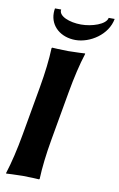

<svg xmlns="http://www.w3.org/2000/svg" viewBox="-93 -893 589 947"><g transform="rotate(10 201.0 -419.0)"><path d="M402.4 -841H372.4C366.4 -807 297.5 -785 243.5 -785C185.5 -785 128.4 -807 134.4 -841H103.4C102 -833 101.3 -825.3 101.3 -817.9C101.3 -750.1 157.3 -705 229.4 -705C302.4 -705 388.1 -760 402.4 -841ZM97.6 -445 54.4 -200C41.2 -125 24.6 -54 7.1 0L7.6 3C7.6 3 56.1 0 91.1 0C125.1 0 172.6 3 172.6 3L175.1 0C177.2 -57 185.2 -125 198.4 -200L241.6 -445C254.8 -520 271.5 -592 288.8 -645L288.4 -648C288.4 -648 239.8 -645 204.8 -645C170.8 -645 123.4 -648 123.4 -648L120.8 -645C118.8 -588 110.8 -520 97.6 -445Z"/></g></svg>

Font: Linux Biolinum O 
Style: Bold Italic
Weight: 700
Designer: Philipp H. Poll
Foundry: Philipp H. Poll
Version: Version 1.3.2